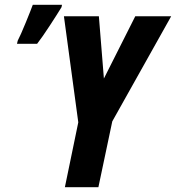

<svg xmlns="http://www.w3.org/2000/svg" viewBox="-20 -782 735 802"><path d="M135 -599Q156 -626 188 -675Q220 -724 237 -752L239 -762H117Q109 -740 87.5 -687.5Q66 -635 54 -612L51 -599ZM391 0 449 -275 695 -714H545L414 -454L393 -714H247L307 -271L251 0Z"/></svg>

Font: Noto Sans UI Condensed ExtraBold
Style: Italic
Weight: 800
Width: 3
Designer: Monotype Design Team
Foundry: Monotype Imaging Inc.
Version: 1.001